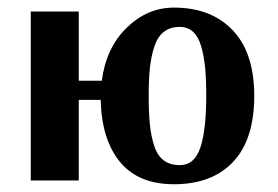

<svg xmlns="http://www.w3.org/2000/svg" viewBox="-20 -470 724 500"><path d="M60.1 -439.9H185.1V-259.8H245.1Q256.3 -345.7 310.1 -397.9Q363.8 -450.2 433.1 -450.2Q529.8 -450.2 585.9 -391.4Q642.1 -332.5 642.1 -220.2Q642.1 -106.9 587.2 -48.6Q532.2 9.8 433.1 9.8Q340.3 9.8 292.5 -48.3Q244.6 -106.4 242.2 -210H185.1V0H60.1ZM517.1 -220.2Q517.1 -262.7 514.2 -293.5Q511.2 -324.2 503.9 -349.4Q496.6 -374.5 482.7 -387.2Q468.8 -399.9 448.2 -399.9Q423.8 -399.9 407.5 -387.7Q391.1 -375.5 382.6 -350.6Q374 -325.7 370.6 -295.2Q367.2 -264.6 367.2 -220.2Q367.2 -175.3 370.4 -145Q373.5 -114.7 381.8 -89.6Q390.1 -64.5 406.5 -52.2Q422.9 -40 448.2 -40Q486.8 -40 502 -86.4Q517.1 -132.8 517.1 -220.2Z"/></svg>

Font: Pfennig
Style: Bold
Weight: 700
Version: Version 20120410 ; ttfautohint (v0.8)